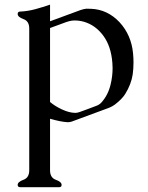

<svg xmlns="http://www.w3.org/2000/svg" viewBox="-20 -504 624 811"><path d="M191.4 -414.1 319.8 -461.4Q334 -466.3 345.2 -467.3Q349.6 -467.3 354.5 -467Q359.4 -466.8 365.2 -466.8Q434.1 -463.9 484.9 -410.2Q534.7 -356 542 -278.8Q543.9 -258.8 543.9 -239.7Q543.9 -213.4 540.5 -189.5Q534.2 -147.9 508.8 -106.9Q495.1 -85 464.8 -62Q454.1 -54.2 440.9 -48.8Q355.5 -16.6 283.7 9.3Q275.4 12.2 267.6 12.2H265.6Q236.8 10.7 191.4 -2.4V215.3Q191.4 246.6 215.8 255.4Q240.2 264.2 240.2 276.9Q240.2 286.6 230.5 286.6H64.9Q54.7 286.6 54.7 276.9Q54.7 264.2 79.1 255.4Q103.5 246.6 103.5 215.3V-383.8Q103.5 -414.6 79.1 -423.3Q54.7 -432.1 54.7 -444.8Q54.7 -455.1 64.9 -455.1Q97.2 -456.5 128.7 -465.1Q160.2 -473.6 191.4 -484.4ZM191.4 -73.2Q211.9 -55.7 241.9 -41.7Q272 -27.8 296.4 -27.3H299.3Q307.1 -27.3 317.4 -31.2Q335 -37.6 352.3 -43.9Q369.6 -50.3 387.2 -57.1Q398.4 -61 407.2 -69.8Q436.5 -101.6 447.3 -147.5Q455.6 -182.1 455.6 -216.8Q455.6 -228 454.6 -238.8Q449.2 -308.6 416.5 -353Q383.3 -397.9 334.5 -412.1Q314.9 -417.5 295.9 -417.5Q290 -417.5 284.7 -417Q273.4 -415.5 259.3 -410.6Q249 -406.7 228.3 -399.2Q207.5 -391.6 191.4 -385.7Z"/></svg>

Font: Caudex
Style: Regular
Weight: 400
Version: Version 1.01